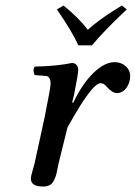

<svg xmlns="http://www.w3.org/2000/svg" viewBox="-20 -664 491 695"><path d="M91.8 -17.1Q91.8 -23.4 94 -32Q96.2 -40.5 99.6 -52.5Q103 -64.5 105 -71.8L142.1 -242.2Q163.1 -347.2 163.1 -360.8Q163.1 -388.2 145 -389.2L106 -392.1Q101.6 -398.9 101.3 -407.7Q101.1 -416.5 106 -422.9Q187 -424.8 240.2 -436Q250.5 -436 256.8 -429.2Q263.2 -422.4 263.2 -411.1Q263.2 -396.5 248 -320.8L241.2 -293L245.1 -292Q277.8 -360.8 318.1 -399.9Q358.4 -439 395 -439Q418.5 -439 434.8 -424.6Q451.2 -410.2 451.2 -388.2Q451.2 -364.7 437.5 -345.9Q423.8 -327.1 402.8 -327.1Q386.7 -327.1 366.2 -350.1Q356.4 -362.8 344.2 -362.8Q312.5 -362.8 224.1 -202.1L191.9 -71.8Q190.4 -66.4 187.5 -50.3Q184.6 -34.2 181.9 -26.6Q179.2 -19 173.8 -8.5Q168.5 2 158.9 6.6Q149.4 11.2 136.2 11.2Q91.8 11.2 91.8 -17.1ZM313 -500H263.2Q243.2 -546.9 186 -629.9L210 -644Q266.6 -598.1 297.9 -556.2Q317.9 -574.2 340.8 -591.1Q363.8 -607.9 377.9 -616.9Q392.1 -626 420.9 -644L439 -629.9Q358.9 -555.2 313 -500Z"/></svg>

Font: Common Serif Medium
Style: Italic
Weight: 500
Italic angle: -12°
Designer: Philipp H. Poll, Khaled Hosny
Foundry: Stefan Peev, Context Ltd.
Version: Version 1.026